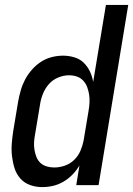

<svg xmlns="http://www.w3.org/2000/svg" viewBox="-20 -755 543 783"><path d="M152 8Q126 8 102.5 -0.5Q79 -9 63 -27Q47 -45 39.5 -68.5Q32 -92 29 -117.5Q26 -143 28 -169Q30 -195 34 -221L54 -341Q58 -363 64.5 -386Q71 -409 82 -430Q93 -451 109.5 -470Q126 -489 146.5 -502.5Q167 -516 190.5 -522Q214 -528 237 -528Q260 -528 282.5 -521.5Q305 -515 321 -499.5Q337 -484 346.5 -464Q356 -444 360 -421L412 -735H503L382 0H291L304 -80Q292 -60 275.5 -43Q259 -26 238.5 -14Q218 -2 196 3Q174 8 152 8ZM201 -72Q223 -72 244.5 -79.5Q266 -87 282.5 -103Q299 -119 308 -140Q317 -161 321 -182L341 -302Q344 -319 345 -336Q346 -353 343.5 -369Q341 -385 335.5 -400Q330 -415 319 -426.5Q308 -438 293 -443Q278 -448 261 -448Q239 -448 216.5 -438.5Q194 -429 178.5 -411Q163 -393 154.5 -371Q146 -349 143 -327L123 -207Q120 -192 119 -176Q118 -160 120.5 -144.5Q123 -129 128.5 -115Q134 -101 144.5 -91Q155 -81 170 -76.5Q185 -72 201 -72Z"/></svg>

Font: Iosevka SS18 Medium
Style: Italic
Weight: 500
Italic angle: -9°
Monospace: yes
Designer: Belleve Invis
Foundry: Belleve Invis
Version: Version 25.1.1; ttfautohint (v1.8.4)